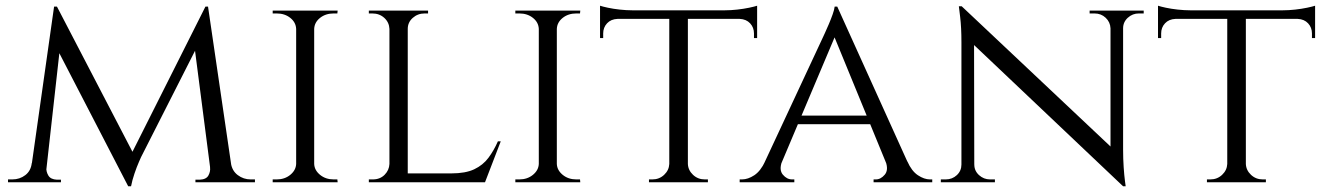

<svg xmlns="http://www.w3.org/2000/svg" viewBox="-20 -637 4630 671"><path d="M698 -614 707 -549 473 -88Q473 -88 465.5 -71Q458 -54 450 -30.5Q442 -7 438 14H428L414 -49ZM112 -67V0H8V-10Q8 -10 15.5 -10Q23 -10 23 -10Q49 -10 68.5 -25Q88 -40 91 -67ZM142 -52Q141 -37 149 -23.5Q157 -10 179 -9H193V0H136V-52ZM169 -614H179L199 -555L137 0H82ZM179 -614 451 -91 428 14 160 -504ZM707 -614 797 0H721L656 -503L698 -614ZM767 -67H787Q791 -40 811 -25Q831 -10 856 -10Q856 -10 863.5 -10Q871 -10 871 -10V0H767ZM714 -52H721V0H663V-9H678Q701 -10 708.5 -24Q716 -38 714 -52Z M1078 -600V0H1015V-600ZM1018 -64V0H933V-10Q933 -10 940 -10Q947 -10 947 -10Q975 -10 994.5 -26Q1014 -42 1015 -64ZM1075 -64H1078Q1079 -42 1098.5 -26Q1118 -10 1146 -10Q1146 -10 1152.5 -10Q1159 -10 1159 -10L1160 0H1075ZM1075 -536V-600H1160L1159 -590Q1159 -590 1152.5 -590Q1146 -590 1146 -590Q1118 -590 1098.5 -574.5Q1079 -559 1078 -536ZM1018 -536H1015Q1014 -559 994.5 -574.5Q975 -590 947 -590Q946 -590 939.5 -590Q933 -590 933 -590V-600H1018Z M1405 -600V0H1341V-600ZM1674 -31 1672 0H1403V-31ZM1730 -143 1675 0H1523L1557 -31Q1607 -31 1637.5 -45.5Q1668 -60 1687 -85.5Q1706 -111 1720 -143ZM1343 -64 1356 0H1269V-10Q1269 -10 1276 -10Q1283 -10 1283 -10Q1308 -10 1324 -26Q1340 -42 1341 -64ZM1402 -536V-600H1476V-590Q1476 -590 1470 -590Q1464 -590 1464 -590Q1440 -590 1422.5 -574.5Q1405 -559 1405 -536ZM1343 -536H1341Q1340 -559 1323 -574.5Q1306 -590 1281 -590Q1281 -590 1275 -590Q1269 -590 1269 -590V-600H1343Z M1926 -600V0H1863V-600ZM1866 -64V0H1781V-10Q1781 -10 1788 -10Q1795 -10 1795 -10Q1823 -10 1842.5 -26Q1862 -42 1863 -64ZM1923 -64H1926Q1927 -42 1946.5 -26Q1966 -10 1994 -10Q1994 -10 2000.5 -10Q2007 -10 2007 -10L2008 0H1923ZM1923 -536V-600H2008L2007 -590Q2007 -590 2000.5 -590Q1994 -590 1994 -590Q1966 -590 1946.5 -574.5Q1927 -559 1926 -536ZM1866 -536H1863Q1862 -559 1842.5 -574.5Q1823 -590 1795 -590Q1794 -590 1787.5 -590Q1781 -590 1781 -590V-600H1866Z M2384 -597V0H2319V-597ZM2626 -601V-571H2077V-601ZM2626 -573V-504H2615V-520Q2615 -541 2601.5 -555.5Q2588 -570 2565 -571V-573ZM2626 -617V-591L2514 -601Q2534 -601 2556.5 -603.5Q2579 -606 2598 -610Q2617 -614 2626 -617ZM2321 -64V0H2248V-10Q2249 -10 2254.5 -10Q2260 -10 2260 -10Q2284 -10 2301 -26Q2318 -42 2319 -64ZM2381 -64H2384Q2385 -42 2402 -26Q2419 -10 2443 -10Q2443 -10 2448.5 -10Q2454 -10 2454 -10V0H2381ZM2138 -573V-571Q2115 -570 2101.5 -555.5Q2088 -541 2088 -520V-504H2077V-573ZM2077 -617Q2086 -614 2104.5 -610Q2123 -606 2146 -603.5Q2169 -601 2189 -601L2077 -591Z M2906 -614 3181 -6H3102L2889 -525ZM2713 -73Q2702 -43 2716 -26.5Q2730 -10 2748 -10H2756V0H2565V-10Q2565 -10 2569 -10Q2573 -10 2573 -10Q2594 -10 2616 -24.5Q2638 -39 2654 -73ZM2906 -614 2913 -545 2684 -3H2621L2858 -511Q2858 -511 2863.5 -523Q2869 -535 2876.5 -552.5Q2884 -570 2890 -587Q2896 -604 2897 -614ZM3024 -233V-203H2759V-233ZM3075 -73H3151Q3166 -39 3188 -24.5Q3210 -10 3230 -10Q3230 -10 3234 -10Q3238 -10 3238 -10V0H3033V-10H3041Q3058 -10 3072 -26.5Q3086 -43 3075 -73Z M3341 -615 3895 -93 3905 14 3351 -511ZM3343 -62V0H3268V-10Q3268 -10 3276.5 -10Q3285 -10 3285 -10Q3308 -10 3324 -25Q3340 -40 3340 -62ZM3385 -62Q3385 -40 3401.5 -25Q3418 -10 3440 -10Q3440 -10 3448.5 -10Q3457 -10 3457 -10V0H3382V-62ZM3341 -615 3384 -559 3385 0H3340V-490Q3340 -541 3335.5 -578Q3331 -615 3331 -615ZM3905 -600V-114Q3905 -82 3907 -52.5Q3909 -23 3911.5 -4.5Q3914 14 3914 14H3905L3861 -39V-600ZM3902 -538V-600H3977V-590Q3977 -590 3968.5 -590Q3960 -590 3960 -590Q3938 -590 3921.5 -575Q3905 -560 3905 -538ZM3861 -538Q3860 -560 3844 -575Q3828 -590 3805 -590Q3805 -590 3796.5 -590Q3788 -590 3788 -590V-600H3863V-538Z M4334 -597V0H4269V-597ZM4576 -601V-571H4027V-601ZM4576 -573V-504H4565V-520Q4565 -541 4551.5 -555.5Q4538 -570 4515 -571V-573ZM4576 -617V-591L4464 -601Q4484 -601 4506.5 -603.5Q4529 -606 4548 -610Q4567 -614 4576 -617ZM4271 -64V0H4198V-10Q4199 -10 4204.5 -10Q4210 -10 4210 -10Q4234 -10 4251 -26Q4268 -42 4269 -64ZM4331 -64H4334Q4335 -42 4352 -26Q4369 -10 4393 -10Q4393 -10 4398.5 -10Q4404 -10 4404 -10V0H4331ZM4088 -573V-571Q4065 -570 4051.5 -555.5Q4038 -541 4038 -520V-504H4027V-573ZM4027 -617Q4036 -614 4054.5 -610Q4073 -606 4096 -603.5Q4119 -601 4139 -601L4027 -591Z"/></svg>

Font: Cinzel
Style: Regular
Weight: 400
Designer: Natanael Gama
Version: Version 2.000